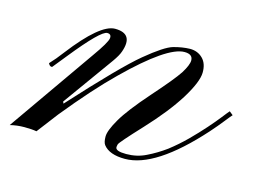

<svg xmlns="http://www.w3.org/2000/svg" viewBox="-115 -428 696 523"><g transform="rotate(15 233.0 -166.5)"><path d="M-57.1 -6.8 112.3 -249Q144 -293.5 145.5 -305.7Q147 -317.9 134.8 -317.9Q116.7 -317.9 44.9 -228.5L13.7 -189.9Q9.8 -188.5 5.9 -192.4Q2 -196.3 3.4 -198.2Q17.6 -212.9 35.2 -236.3Q110.4 -334 152.3 -334.5Q206.1 -334.5 186.5 -279.3Q182.6 -267.6 169.4 -249L66.9 -106.4L69.3 -101.1Q192.4 -236.3 243.2 -278.3Q293.9 -320.3 317.4 -327.1Q341.8 -334 363.8 -334.5Q385.7 -334.5 399.9 -320.3Q414.1 -306.2 413.6 -280.3Q413.1 -254.4 382.8 -205.1Q351.6 -155.3 296.9 -96.7Q242.2 -38.1 240.7 -32.2Q239.3 -26.4 239.3 -23.9Q239.3 -12.7 269.5 -12.7Q299.8 -12.7 325.2 -25.4Q351.6 -38.1 377 -56.6Q402.3 -76.2 424.8 -98.6Q447.3 -121.1 465.3 -141.6Q483.4 -162.1 495.6 -177.7Q507.8 -193.4 512.2 -198.2L522.5 -189.9Q517.6 -184.6 504.9 -168.5Q492.2 -152.3 473.6 -131.3Q355 1 269.5 1Q225.6 1 208.5 -21Q203.1 -27.8 203.1 -44.4Q203.1 -61 222.7 -94.7Q242.2 -128.4 293 -186Q344.2 -243.7 359.9 -267.6Q375 -292 375 -304.7Q375 -322.3 351.6 -322.3Q303.2 -322.3 191.9 -212.9Q135.7 -158.2 63 -68.8L17.6 -9.3Q4.4 -11.7 -16.6 -11.7Q-37.6 -11.7 -57.1 -6.8Z"/></g></svg>

Font: PinyonScript
Style: Regular
Weight: 400
Designer: Nicole Fally
Foundry: Nicole Fally
Version: Version 1.005